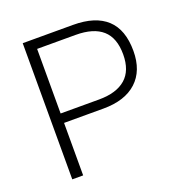

<svg xmlns="http://www.w3.org/2000/svg" viewBox="-107 -654 699 746"><g transform="rotate(-20 242.0 -281.5)"><path d="M112 0H67V-563H112ZM104 -563H275Q367 -563 414 -519.5Q461 -476 461 -388Q461 -306 412.5 -261.5Q364 -217 275 -217H103V-256H271Q343 -256 381 -289Q419 -322 419 -389Q419 -457 382 -490Q345 -523 271 -523H104Z"/></g></svg>

Font: Darker Grotesque
Style: Regular
Weight: 400
Designer: Gabriel Lam
Foundry: TypeRant
Version: Version 1.000;gftools[0.9.28]